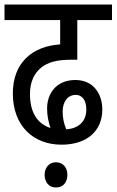

<svg xmlns="http://www.w3.org/2000/svg" viewBox="-20 -642 517 852"><path d="M253 0C367 0 434 -62 434 -156C434 -225 395 -287 314 -287C230 -287 189 -227 189 -161C189 -128 195 -101 204 -74C145 -93 113 -144 113 -225C113 -277 131 -317 164 -343C193 -365 229 -377 298 -377H323V-553H477V-622H0V-553H247V-445C123 -437 37 -363 37 -228C37 -82 129 0 253 0ZM258 -147C258 -191 281 -221 316 -221C344 -221 363 -198 363 -156C363 -103 329 -72 274 -68C264 -93 258 -117 258 -147ZM178 134C178 167 198 190 228 190C260 190 279 167 279 134C279 102 260 78 228 78C198 78 178 102 178 134Z"/></svg>

Font: Noto Sans Devanagari UI Condensed
Style: Regular
Weight: 400
Width: 3
Designer: Jelle Bosma - Monotype Design Team
Foundry: Monotype Imaging Inc.
Version: Version 2.003